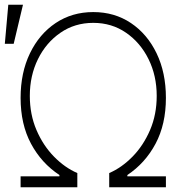

<svg xmlns="http://www.w3.org/2000/svg" viewBox="-42 -788 789 808"><path d="M44.7 0V-45.8H208.1V-51.5Q132.5 -101.2 88.6 -183.1Q44.7 -264.9 44.7 -376.1Q44.7 -482.2 84 -563.6Q123.2 -644.9 192.3 -691.1Q261.4 -737.2 350.5 -737.2Q440 -737.2 508.9 -691.1Q577.8 -644.9 617 -563.6Q656.2 -482.2 656.2 -376.1Q656.2 -264.9 612.6 -183.1Q568.9 -101.2 494 -51.5V-45.8H656.2V0H417.6V-59.7Q470.2 -82.4 515.8 -128.9Q561.4 -175.4 589.5 -240.8Q617.5 -306.1 617.5 -384.6Q617.5 -469.5 583.1 -539.1Q548.7 -608.7 488.5 -650.2Q428.3 -691.8 350.5 -691.8Q272.7 -691.8 212.4 -650.2Q152 -608.7 117.7 -539.1Q83.5 -469.5 83.5 -384.6Q83.5 -306.1 111.5 -240.8Q139.6 -175.4 185.2 -128.9Q230.8 -82.4 283.4 -59.7V0ZM-21.7 -603.7 -7.1 -768.1H54.7L15.6 -603.7Z"/></svg>

Font: Inter Extra Light BETA
Style: Regular
Weight: 200
Designer: Rasmus Andersson
Foundry: rsms
Version: Version 3.011;git-f93a4a705